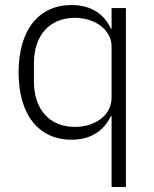

<svg xmlns="http://www.w3.org/2000/svg" viewBox="-20 -544 614 764"><path d="M424 200H481V-512H424V-430H421C396 -487 343 -524 265 -524C134 -524 54 -425 54 -256C54 -87 134 12 265 12C343 12 394 -25 421 -82H424ZM278 -39C176 -39 115 -110 115 -220V-292C115 -402 176 -473 278 -473C357 -473 424 -426 424 -359V-156C424 -84 357 -39 278 -39Z"/></svg>

Font: IBM Plex Thai Looped Light
Style: Regular
Weight: 300
Designer: Mike Abbink, Paul van der Laan, Pieter van Rosmalen, Ben Mitchell, Mark Frömberg
Foundry: Bold Monday
Version: Version 1.0